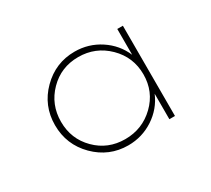

<svg xmlns="http://www.w3.org/2000/svg" viewBox="-74 -877 610 555"><g transform="rotate(-30 230.5 -599.0)"><path d="M357.5 -750H376.2V-448.8H357.5V-533.8Q340 -492.5 301.9 -467.5Q263.8 -442.5 217.5 -442.5Q153.8 -442.5 108.1 -488.1Q62.5 -533.8 62.5 -598.8Q62.5 -663.8 108.1 -709.4Q153.8 -755 217.5 -755Q263.8 -755 301.9 -730Q340 -705 357.5 -663.8ZM121.9 -501.9Q161.2 -462.5 218.8 -462.5Q276.2 -462.5 316.9 -501.9Q357.5 -541.2 357.5 -598.8Q357.5 -656.2 316.9 -696.2Q276.2 -736.2 218.8 -736.2Q161.2 -736.2 121.9 -696.2Q82.5 -656.2 82.5 -598.8Q82.5 -541.2 121.9 -501.9Z"/></g></svg>

Font: Now Thin
Style: Regular
Weight: 250
Designer: Alfredo Marco Pradil
Foundry: Alfredo Marco Pradil
Version: Version 1.002;PS 001.002;hotconv 1.0.88;makeotf.lib2.5.64775